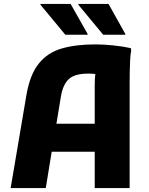

<svg xmlns="http://www.w3.org/2000/svg" viewBox="-20 -953 754 973"><path d="M34 0 114 -472Q132 -576 177 -631.5Q222 -687 293.5 -707.5Q365 -728 463 -728Q505 -728 554 -723Q603 -718 643 -709L645 -697Q641 -679 639.5 -648.5Q638 -618 637.5 -587.5Q637 -557 637 -537V0H460V-184H242L212 0ZM289 -466 266 -326H460V-519Q460 -552 463 -578Q445 -580 428 -580Q358 -580 328.5 -552Q299 -524 289 -466ZM311 -777 185 -929V-933H338L424 -781V-777ZM503 -777 377 -929V-933H530L615 -781V-777Z"/></svg>

Font: Kufam
Style: Bold
Weight: 700
Designer: Wael Morcos, Artur Schmal
Foundry: Original Type
Version: Version 1.300; ttfautohint (v1.8.3)